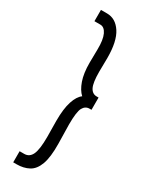

<svg xmlns="http://www.w3.org/2000/svg" viewBox="-210 -737 669 869"><g transform="rotate(30 125.0 -303.0)"><path d="M55 95H37V37H61Q88 37 100.5 10.5Q113 -16 113 -81L112 -165Q112 -229 124.5 -267Q137 -305 158 -320Q137 -339 124 -376Q111 -413 111 -468L112 -538Q113 -589 100.5 -615.5Q88 -642 67 -642H36V-701H68Q113 -701 141.5 -657.5Q170 -614 170 -527L169 -455Q169 -398 180.5 -375Q192 -352 215 -352H225V-288H215Q193 -288 181.5 -267Q170 -246 170 -180L172 -80Q173 -10 159 28Q145 66 118 80.5Q91 95 55 95Z"/></g></svg>

Font: Inconsolata UltraCondensed Medium
Style: Regular
Weight: 500
Width: 1
Monospace: yes
Designer: Raph Levien, Cyreal, Brenton Simpson
Foundry: Raph Levien, Cyreal, Google
Version: Version 3.001; ttfautohint (v1.8.2.53-6de2)